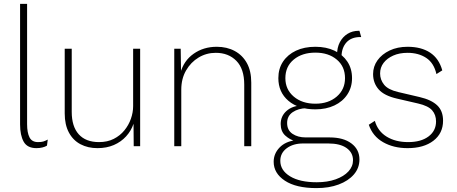

<svg xmlns="http://www.w3.org/2000/svg" viewBox="-20 -750 2343 985"><path d="M119 -730V-113Q119 -69 131.5 -45Q144 -21 175 -21Q192 -21 202 -24Q212 -27 225 -34L221 -3Q212 3 197.5 6.5Q183 10 167 10Q120 10 101.5 -23Q83 -56 83 -112V-730Z M480 10Q431 10 393 -10Q355 -30 333.5 -70Q312 -110 312 -168V-500H348V-176Q348 -101 384 -61Q420 -21 488 -21Q531 -21 563.5 -37.5Q596 -54 618 -81Q640 -108 651.5 -140.5Q663 -173 663 -206V-500H699V0H666L665 -115Q653 -79 627 -50.5Q601 -22 564 -6Q527 10 480 10Z M874 0V-500H907L909 -369L905 -374Q922 -438 973 -474Q1024 -510 1092 -510Q1144 -510 1184 -488.5Q1224 -467 1246.5 -426.5Q1269 -386 1269 -326V0H1233V-316Q1233 -397 1192.5 -438Q1152 -479 1087 -479Q1039 -479 999 -455Q959 -431 934.5 -388.5Q910 -346 910 -290V0Z M1824 -592 1833 -560Q1832 -560 1831 -560Q1830 -560 1829 -560Q1782 -560 1757 -532Q1732 -504 1732 -457L1709 -468Q1709 -506 1723.5 -533.5Q1738 -561 1763 -576.5Q1788 -592 1820 -592Q1822 -592 1822.5 -592Q1823 -592 1824 -592ZM1671 -45Q1742 -45 1783 -14Q1824 17 1824 68Q1824 112 1795.5 145Q1767 178 1717.5 196.5Q1668 215 1604 215Q1499 215 1441.5 177Q1384 139 1384 80Q1384 38 1414.5 6.5Q1445 -25 1499 -31L1497 -25Q1467 -33 1443.5 -54.5Q1420 -76 1420 -114Q1420 -154 1449.5 -180.5Q1479 -207 1527 -209L1576 -195H1553Q1510 -194 1481.5 -174.5Q1453 -155 1453 -119Q1453 -82 1480.5 -63.5Q1508 -45 1548 -45ZM1605 185Q1660 185 1702 170Q1744 155 1767.5 129.5Q1791 104 1791 72Q1791 33 1758 9.5Q1725 -14 1664 -14H1535Q1484 -14 1451 10.5Q1418 35 1418 75Q1418 124 1468 154.5Q1518 185 1605 185ZM1598 -510Q1654 -510 1696 -490Q1738 -470 1762 -434Q1786 -398 1786 -349Q1786 -302 1762 -265.5Q1738 -229 1695.5 -209Q1653 -189 1598 -189Q1511 -189 1459.5 -233Q1408 -277 1408 -349Q1408 -398 1432 -434Q1456 -470 1498.5 -490Q1541 -510 1598 -510ZM1598 -480Q1530 -480 1487 -444.5Q1444 -409 1444 -349Q1444 -291 1487 -254.5Q1530 -218 1598 -218Q1665 -218 1707.5 -254.5Q1750 -291 1750 -349Q1750 -409 1707.5 -444.5Q1665 -480 1598 -480Z M2071 10Q1999 10 1945.5 -20.5Q1892 -51 1872 -110L1903 -130Q1918 -77 1963.5 -49Q2009 -21 2074 -21Q2140 -21 2178.5 -50Q2217 -79 2217 -127Q2217 -161 2197 -184Q2177 -207 2125 -219L2017 -244Q1951 -259 1922.5 -291.5Q1894 -324 1894 -370Q1894 -409 1916.5 -440.5Q1939 -472 1979 -491Q2019 -510 2071 -510Q2141 -510 2186.5 -480Q2232 -450 2249 -389L2219 -370Q2206 -427 2166.5 -453Q2127 -479 2071 -479Q2029 -479 1997.5 -465Q1966 -451 1948 -427.5Q1930 -404 1930 -373Q1930 -341 1950.5 -315.5Q1971 -290 2022 -278L2133 -252Q2193 -238 2223 -209.5Q2253 -181 2253 -131Q2253 -66 2203.5 -28Q2154 10 2071 10Z"/></svg>

Font: Kantumruy Pro ExtraLight
Style: Regular
Weight: 250
Version: Version 1.002